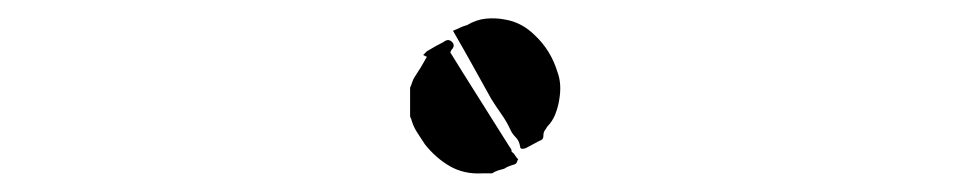

<svg xmlns="http://www.w3.org/2000/svg" viewBox="-20 -476 1040 206"><path d="M522 -455Q540 -452 554 -438Q571 -422 578 -399Q583 -386 580 -369Q579 -362 576 -354Q573 -346 567 -340Q566 -338 564.5 -336Q563 -334 563 -330Q563 -326 559 -325Q555 -323 551.5 -321Q548 -319 544 -317Q538 -315 538 -319Q537 -325 533.5 -328.5Q530 -332 528 -336Q524 -345 518 -353.5Q512 -362 507 -370Q497 -388 487 -406Q477 -424 466 -443Q471 -445 474 -446.5Q477 -448 481 -449Q491 -455 501.5 -456Q512 -457 522 -455ZM421 -349Q420 -350 420 -352V-382Q421 -384 422 -387Q423 -390 424 -392Q432 -404 438 -415Q438 -415 434 -417Q436 -419 436.5 -419.5Q437 -420 438 -421Q443 -424 447.5 -426.5Q452 -429 456 -431Q461 -435 465 -431Q469 -427 464 -422Q464 -422 464 -421.5Q464 -421 463 -420Q466 -415 469.5 -409.5Q473 -404 476 -399L527 -318Q529 -316 529 -313Q531 -312 532.5 -309.5Q534 -307 536 -305Q535 -304 535 -303Q535 -302 533 -300Q530 -299 527 -298Q524 -297 521 -295Q517 -294 514 -293Q511 -292 508 -290H497Q478 -289 463 -297.5Q448 -306 436 -321Q432 -327 427.5 -334Q423 -341 421 -349Z"/></svg>

Font: Palette Mosaic
Style: Regular
Weight: 400
Designer: Shibuyafont
Version: Version 1.001